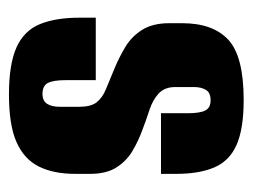

<svg xmlns="http://www.w3.org/2000/svg" viewBox="-86 -456 551 418"><g transform="rotate(90 189.0 -247.5)"><path d="M186 8Q120 8 83.5 -8.5Q47 -25 33 -59.5Q19 -94 19 -145V-181H155V-115Q155 -89 161 -77Q167 -65 185 -65Q200 -65 206.5 -75Q213 -85 213 -103V-145Q213 -170 203.5 -182.5Q194 -195 175 -203Q156 -211 129 -222Q105 -232 82.5 -245.5Q60 -259 45.5 -282Q31 -305 31 -341V-369Q31 -436 67 -469.5Q103 -503 198 -503Q261 -503 296 -487.5Q331 -472 345 -439Q359 -406 359 -357V-323H227V-381Q227 -408 221 -419.5Q215 -431 199 -431Q182 -431 176 -420.5Q170 -410 170 -395V-354Q170 -331 184 -318Q198 -305 219.5 -298Q241 -291 262 -283Q287 -274 309 -261Q331 -248 345 -226Q359 -204 359 -169V-136Q359 -89 343 -57Q327 -25 290 -8.5Q253 8 186 8Z"/></g></svg>

Font: Alumni Sans Thin ExtraBold
Style: Regular
Weight: 800
Version: Version 1.018